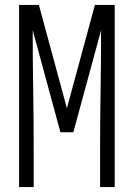

<svg xmlns="http://www.w3.org/2000/svg" viewBox="-20 -755 540 775"><path d="M57 0V-735H137L250 -318L363 -735H443V0H384V-147Q384 -269 386 -390.5Q388 -512 388 -633L276 -221H224L112 -633Q112 -512 114 -390.5Q116 -269 116 -147V0Z"/></svg>

Font: Iosevka Fixed SS04 Light
Style: Regular
Weight: 300
Monospace: yes
Designer: Belleve Invis
Foundry: Belleve Invis
Version: Version 32.5.0